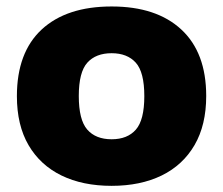

<svg xmlns="http://www.w3.org/2000/svg" viewBox="-20 -578 706 608"><path d="M333.5 10.5Q242 10.5 174.8 -22.2Q107.5 -55 70.5 -118.2Q33.5 -181.5 33.5 -273.5Q33.5 -412 112.2 -484.8Q191 -557.5 333.5 -557.5Q475.5 -557.5 554.2 -484.5Q633 -411.5 633 -274Q633 -182 596 -118.5Q559 -55 491.8 -22.2Q424.5 10.5 333.5 10.5ZM333.5 -137Q383.5 -137 410.2 -167.5Q437 -198 437 -273.5Q437 -349.5 410 -379.5Q383 -409.5 333.5 -409.5Q283.5 -409.5 256.5 -379.5Q229.5 -349.5 229.5 -274Q229.5 -198.5 256.2 -167.8Q283 -137 333.5 -137Z"/></svg>

Font: Encode Sans SmExp XBd
Style: Regular
Weight: 800
Width: 6
Designer: Multiple Designers
Foundry: Impallari Type
Version: Version 3.002; ttfautohint (v1.8.3) -l 8 -r 50 -G 200 -x 14 